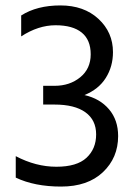

<svg xmlns="http://www.w3.org/2000/svg" viewBox="-20 -681 506 707"><path d="M415 -180Q415 -100 359 -47Q303 6 205 6Q107 6 38 -27V-106Q112 -67 187.5 -67Q263 -67 298.5 -100Q334 -133 334 -186Q334 -239 294.5 -267.5Q255 -296 181 -296H139V-365H181Q237 -365 275.5 -396.5Q314 -428 314 -481Q314 -534 281 -561Q248 -588 184.5 -588Q121 -588 58 -547V-624Q116 -661 202.5 -661Q289 -661 342.5 -611.5Q396 -562 396 -489Q396 -436 369.5 -394Q343 -352 291 -331Q348 -318 381.5 -278.5Q415 -239 415 -180Z"/></svg>

Font: Hind Madurai
Style: Regular
Weight: 400
Designer: Jyotish Sonowal
Foundry: Indian Type Foundry
Version: Version 0.702;PS 1.0;hotconv 1.0.81;makeotf.lib2.5.63406